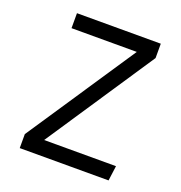

<svg xmlns="http://www.w3.org/2000/svg" viewBox="-125 -796 851 904"><g transform="rotate(20 300.0 -344.5)"><path d="M527 -75 517 0H72V-70L435 -614H108V-689H528V-617L167 -75Z"/></g></svg>

Font: FiraDG Mono
Style: Regular
Weight: 400
Designer: Carrois Corporate & Edenspiekermann AG
Foundry: Carrois Corporate GbR & Edenspiekermann AG
Version: Version 3.206